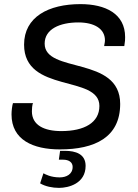

<svg xmlns="http://www.w3.org/2000/svg" viewBox="-20 -716 669 933"><path d="M371 -696C216 -696 97 -634 97 -499C97 -261 463 -354 463 -201C463 -120 390 -79 278 -79C194 -79 135 -108 135 -175C135 -183 136 -210 141 -215H43C39 -203 36 -177 36 -160C36 -36 141 10 271 10C440 10 564 -48 564 -211C564 -446 197 -357 197 -504C197 -575 271 -607 361 -607C437 -607 490 -577 490 -520C490 -516 490 -512 486 -492H584C588 -515 588 -525 588 -536C588 -649 493 -696 371 -696ZM296 17H272L266 60H287C314 60 333 72 333 95C333 131 302 146 270 146C227 146 200 131 191 126L175 175C200 190 235 197 267 197C313 197 396 176 396 90C396 32 347 17 296 17Z"/></svg>

Font: Chivo
Style: Italic
Weight: 400
Italic angle: -8°
Designer: Hector Gatti
Foundry: Omnibus-Type
Version: Version 1.003;PS 001.003;hotconv 1.0.70;makeotf.lib2.5.58329